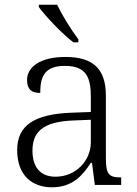

<svg xmlns="http://www.w3.org/2000/svg" viewBox="-20 -786 582 816"><path d="M292 -606H313V-619C284 -657 244 -721 223 -766H145V-756C170 -721 244 -642 292 -606ZM201 10C291 10 333 -44 366 -94H371L383 0H495V-32H491C442 -32 430 -48 430 -112V-379C430 -491 378 -544 258 -544C152 -544 95 -502 95 -446C95 -406 114 -391 151 -391C151 -460 169 -506 256 -506C352 -506 366 -450 366 -372V-310L283 -307C127 -301 53 -254 53 -148C53 -40 117 10 201 10ZM216 -35C148 -35 118 -80 118 -145C118 -224 160 -269 292 -274L366 -277V-181C366 -105 304 -35 216 -35Z"/></svg>

Font: Noto Serif Light
Style: Regular
Weight: 300
Designer: Monotype Design Team
Foundry: Monotype Imaging Inc.
Version: Version 2.013